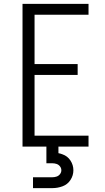

<svg xmlns="http://www.w3.org/2000/svg" viewBox="-20 -755 540 989"><path d="M96 0V-735H436V-679H158V-425H380V-369H158V-56H436V0ZM150 214V158H250Q261 158 271.5 154.5Q282 151 289 142Q296 133 296 122Q296 111 289 102Q282 93 271.5 89.5Q261 86 250 86H219V0H281V34Q292 36 302 40Q328 49 343 72Q358 95 358 122Q358 149 343 172Q328 195 302.5 204.5Q277 214 250 214Z"/></svg>

Font: Iosevka SS01 Light
Style: Regular
Weight: 300
Monospace: yes
Designer: Belleve Invis
Foundry: Belleve Invis
Version: 2.3.3; ttfautohint (v1.8.3)